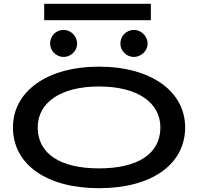

<svg xmlns="http://www.w3.org/2000/svg" viewBox="-20 -977 1040 1008"><path d="M212 -871H772V-957H212ZM314 -678C352 -678 385 -710 385 -748C385 -787 352 -820 314 -820C273 -820 243 -788 243 -748C243 -710 275 -678 314 -678ZM683 -678C721 -678 755 -710 755 -748C755 -787 721 -820 683 -820C643 -820 612 -788 612 -748C612 -710 644 -678 683 -678ZM500 11C776 11 952 -114 952 -308C952 -495 776 -627 500 -627C224 -627 48 -495 48 -308C48 -114 224 11 500 11ZM500 -93C296 -93 178 -170 178 -308C178 -437 296 -523 500 -523C704 -523 822 -437 822 -308C822 -170 704 -93 500 -93Z"/></svg>

Font: Inconsolata UltraExpanded
Style: Bold
Weight: 700
Width: 9
Monospace: yes
Designer: Raph Levien, Cyreal, Brenton Simpson
Foundry: Raph Levien, Cyreal, Google
Version: Version 3.100